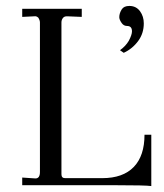

<svg xmlns="http://www.w3.org/2000/svg" viewBox="-20 -627 554 650"><path d="M55.2 -25.9 100.1 -22.9Q115.2 -22.9 115.2 -44.9V-550.8Q115.2 -558.1 109.9 -566.9Q103.5 -573.2 96.2 -571.8L55.2 -569.8V-597.2H256.8V-569.8L208 -571.8H206.1Q197.3 -571.8 192.9 -565.9Q188 -559.6 188 -550.8V-37.1Q188 -23.9 200.2 -23.9H326.2Q396.5 -23.9 433.1 -62Q469.2 -99.6 469.2 -170.9H492.2V2.9Q473.6 0 368.2 0H55.2ZM386.2 -457Q405.3 -470.7 416 -488.8Q426.8 -509.3 426.8 -521Q426.8 -539.1 410.2 -539.1Q398.9 -539.1 392.1 -548.8Q383.8 -560.5 383.8 -568.8Q383.8 -582 392.1 -595.2Q399.4 -606.9 418 -606.9Q440.9 -606.9 454.1 -588.9Q466.8 -571.3 466.8 -547.9Q466.8 -514.2 448.2 -488.8Q428.7 -461.9 398.9 -448.2Z"/></svg>

Font: Unna Light
Style: Regular
Weight: 300
Designer: Jorge de Buen Unna
Foundry: Omnibus-Type
Version: Version 2.007;PS 002.007;hotconv 1.0.88;makeotf.lib2.5.64775